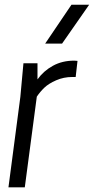

<svg xmlns="http://www.w3.org/2000/svg" viewBox="-20 -800 401 820"><path d="M285.2 -779.8H360.8L245.1 -613.8H172.9ZM296.9 -541 311 -540 303.2 -471.2H289.1Q252 -471.2 219.7 -457Q187.5 -442.9 169.4 -425.5Q151.4 -408.2 137.2 -387.2L85.9 0H16.1L66.9 -386.2L80.1 -529.8H140.1V-460.9Q166 -497.1 205.8 -519Q245.6 -541 296.9 -541Z"/></svg>

Font: Cooper Hewitt
Style: Book Italic
Weight: 706
Designer: Village Type and Design LLC
Foundry: Cooper Hewitt Smithsonian Design Museum
Version: 1.000